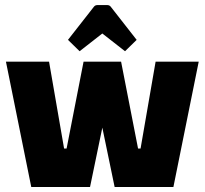

<svg xmlns="http://www.w3.org/2000/svg" viewBox="-20 -746 816 766"><path d="M437.3 0 333.7 -500H463.1L530.8 -153.4H540.8L600.8 -500H772.8L671.8 0ZM104.7 0 3.7 -500H175.7L235.7 -153.4H245.7L313.4 -500H442.8L339.2 0ZM297.6 -541.6 251.2 -587 353.3 -717.4Q359 -725.7 367.8 -725.7H408.6Q417.7 -725.7 423.2 -717.4L525.2 -587L478.8 -541.6L388.2 -612.4Z"/></svg>

Font: Changa
Style: Regular
Weight: 400
Designer: Eduardo Rodriguez Tunni
Foundry: Eduardo Rodriguez Tunni
Version: Version 3.003